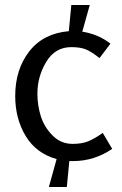

<svg xmlns="http://www.w3.org/2000/svg" viewBox="-20 -632 490 770"><path d="M248 118H176L207 6Q125 -17 83 -86.5Q41 -156 41 -247Q41 -353 97 -425.5Q153 -498 256 -507L266 -612H340L310 -505Q374 -495 423 -457L379 -399Q348 -424 325.5 -433.5Q303 -443 266 -443Q201 -443 165.5 -384Q130 -325 130 -256Q130 -210 143.5 -166.5Q157 -123 190.5 -89Q224 -55 271 -55Q308 -55 333 -65Q358 -75 392 -99L430 -35Q358 14 273 14H258Z"/></svg>

Font: Rosario
Style: Regular
Weight: 400
Designer: Hector Gatti
Foundry: Omnibus-Type
Version: Version 1.004